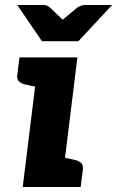

<svg xmlns="http://www.w3.org/2000/svg" viewBox="-20 -749 469 769"><path d="M71 0 135 -519H290L226 0ZM206 0 235 -118 278 -109Q295 -105 304.5 -96.5Q314 -88 312 -71L303 0ZM155 -519 126 -401 83 -410Q66 -414 56.5 -422.5Q47 -431 49 -448L58 -519ZM429 -729 294 -584H148L49 -729H152Q170 -729 180 -719L231 -670L290 -719Q295 -723 304 -726Q313 -729 322 -729Z"/></svg>

Font: Aleo Black
Style: Italic
Weight: 900
Italic angle: -7°
Designer: Alessio Laiso
Foundry: Alessio Laiso
Version: Version 2.001;gftools[0.9.29]